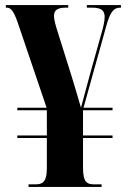

<svg xmlns="http://www.w3.org/2000/svg" viewBox="-20 -734 501 754"><path d="M92 0H379V-10H351C324 -10 306 -15 306 -75V-192H422V-202H306V-301H422V-311H308L396 -627C412 -686 425 -704 453 -704H455V-714H321V-704H341C380 -704 391 -691 391 -667C391 -650 385 -624 375 -591L333 -441C323 -403 310 -357 298 -311C284 -358 272 -401 258 -445L208 -604C199 -633 192 -655 192 -671C192 -694 205 -704 240 -704H248V-714H3V-704H6C23 -704 33 -691 48 -650L163 -311H48V-301H164V-202H48V-192H164V-74C164 -15 144 -10 117 -10H92Z"/></svg>

Font: Noto Serif Display Condensed Extra
Style: Regular
Weight: 800
Width: 3
Designer: Monotype Design Team
Foundry: Monotype Imaging Inc.
Version: Version 1.900